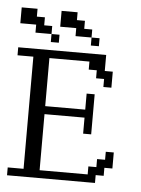

<svg xmlns="http://www.w3.org/2000/svg" viewBox="-43 -548 428 583"><g transform="rotate(5 170.5 -256.0)"><path d="M0 0V-23.9H48.3V-365.7H0V-390.1H268.1V-341.3H292.5V-292.5H268.1V-316.9H243.7V-341.3H219.2V-365.7H97.2V-219.2H219.2V-268.1H243.7V-146H219.2V-194.8H97.2V-23.9H243.7V-48.3H268.1V-72.8H292.5V-97.2H316.9V-48.3H292.5V-23.9H268.1V0ZM97.2 -414.6V-439H121.6V-414.6ZM219.2 -414.6V-439H243.7V-414.6ZM48.3 -439V-463.4H0V-511.7H48.3V-487.8H72.8V-463.4H97.2V-439ZM170.4 -439V-463.4H121.6V-511.7H170.4V-487.8H194.8V-463.4H219.2V-439Z"/></g></svg>

Font: FS Mondwest Regular
Style: Regular
Weight: 400
Designer: NZWStudios2024
Foundry: https://fontstruct.com
Version: Version 1.0